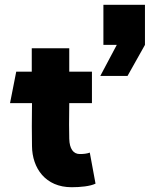

<svg xmlns="http://www.w3.org/2000/svg" viewBox="-20 -770 640 804"><path d="M280 14C316 14 358 10 380 -1L356 -131C343 -126 328 -125 314 -125C287 -125 271 -147 270 -189C269 -229 269 -258 270 -338H365V-470H270V-568H113V-470H48L22 -338H114C113 -255 113 -221 114 -158C115 -66 170 14 280 14ZM400 -452H514L587 -582V-750H413V-582H469Z"/></svg>

Font: Kreadon Extra Bold
Style: Regular
Weight: 800
Designer: kohakuno
Foundry: StudioGnu
Version: Version 1.000;Glyphs 3.1.2 (3151)